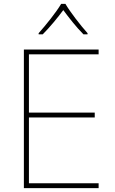

<svg xmlns="http://www.w3.org/2000/svg" viewBox="-20 -1062 590 989"><path d="M317 -1042H295C271 -1001 216 -932 179 -891V-885H200C237 -922 278 -972 306 -1010C334 -972 373 -922 410 -885H431V-891C394 -932 341 -1001 317 -1042ZM488 -93V-118H129V-457H468V-482H129V-782H488V-807H103V-93Z"/></svg>

Font: Noto Sans Telugu UI Thin
Style: Regular
Weight: 100
Designer: Jelle Bosma - Monotype Design Team
Foundry: Monotype Imaging Inc.
Version: Version 2.005